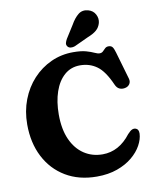

<svg xmlns="http://www.w3.org/2000/svg" viewBox="-101 -1015 888 1106"><g transform="rotate(-10 343.0 -462.5)"><path d="M660 -186.5Q658.5 -153.5 639.2 -118.2Q620 -83 583.8 -52.8Q547.5 -22.5 495.2 -3.8Q443 15 376 15Q271 15 193.5 -31.5Q116 -78 73.8 -160.2Q31.5 -242.5 31.5 -350Q31.5 -427.5 57 -494Q82.5 -560.5 128.2 -610Q174 -659.5 234.2 -687Q294.5 -714.5 364 -714.5Q411 -714.5 439.5 -706.2Q468 -698 485 -689.8Q502 -681.5 514.5 -681.5Q526.5 -681.5 534.2 -689.2Q542 -697 550 -704.8Q558 -712.5 570.5 -712.5Q585.5 -712.5 593 -703.5Q600.5 -694.5 607.5 -670L654.5 -508Q659.5 -489.5 649.8 -475.8Q640 -462 621 -459Q604 -456 589.8 -462.8Q575.5 -469.5 566.5 -490Q530.5 -572 488 -602.5Q445.5 -633 390 -633Q336.5 -633 298.5 -599.8Q260.5 -566.5 240.5 -508.2Q220.5 -450 220.5 -374.5Q220.5 -288.5 247.5 -228.5Q274.5 -168.5 322 -137Q369.5 -105.5 430.5 -105.5Q526.5 -105.5 595 -195Q611 -212.5 621.8 -217Q632.5 -221.5 643 -218Q660.5 -212.5 660 -186.5ZM389 -870.5Q409.5 -907 433.8 -926.5Q458 -946 491.5 -937Q520.5 -929 533.2 -904.5Q546 -880 539.5 -854.5Q532.5 -829.5 514.5 -813.8Q496.5 -798 461 -784L380 -746.5Q368.5 -742 356.2 -743.2Q344 -744.5 337.5 -753Q330 -763 332.8 -773.8Q335.5 -784.5 342 -796Z"/></g></svg>

Font: Fraunces 72pt S100
Style: Bold
Weight: 700
Version: Version 1.000; ttfautohint (v1.8.3)